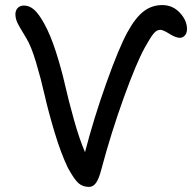

<svg xmlns="http://www.w3.org/2000/svg" viewBox="-20 -710 761 761"><path d="M333 30.8Q308.6 30.8 291.7 16.6Q274.9 2.4 249 -44.9Q221.2 -103 196.5 -185.1Q171.9 -267.1 157 -332.8Q142.1 -398.4 122.8 -463.1Q103.5 -527.8 84 -559.1Q51.3 -611.8 45.9 -627Q41 -640.6 41 -652.8Q41 -668 49.8 -678Q58.6 -688 75.2 -688Q96.7 -688 115.2 -671.6Q133.8 -655.3 154.8 -617.2Q179.7 -572.8 201.7 -504.4Q223.6 -436 237.5 -374.5Q251.5 -313 272.7 -236.8Q293.9 -160.6 316.9 -106.9Q352.5 -243.7 401.6 -381.3Q450.7 -519 484.9 -582Q516.1 -639.2 548.8 -664.6Q581.5 -689.9 623 -689.9Q664.6 -689.9 692.9 -659.4Q721.2 -628.9 721.2 -595.2Q721.2 -579.1 712.9 -569.6Q704.6 -560.1 692.9 -560.1Q676.8 -560.1 651.6 -575.9Q626.5 -591.8 615.2 -591.8Q601.1 -591.8 588.9 -577.1Q576.7 -562.5 554.2 -522Q520 -460 470.2 -321.8Q420.4 -183.6 381.8 -39.1Q372.1 -1 360.6 14.9Q349.1 30.8 333 30.8Z"/></svg>

Font: Shantell Sans Bouncy
Style: Regular
Weight: 400
Designer: Stephen Nixon, Anya Danilova, Shantell Martin
Foundry: Arrow Type
Version: Version 1.006;[9816181b4]